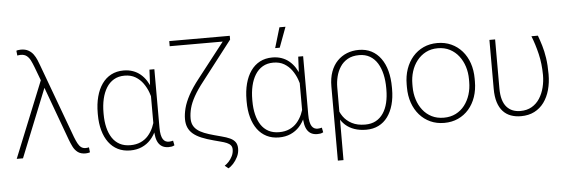

<svg xmlns="http://www.w3.org/2000/svg" viewBox="-56 -925 3876 1312"><g transform="rotate(-5 1882.5 -269.0)"><path d="M260.3 -471.2 70.8 0H27.8L245.6 -538.1L275.4 -524.9ZM121.1 -741.2Q151.4 -741.2 171.9 -729.7Q192.4 -718.3 205.8 -700Q219.2 -681.6 227.8 -661.1Q236.3 -640.6 242.7 -623L430.2 -115.2Q440.4 -88.9 450.2 -70.3Q460 -51.8 472.7 -42.2Q485.4 -32.7 503.9 -32.7Q507.3 -32.7 514.9 -33.4Q522.5 -34.2 526.4 -35.6L530.3 -1Q525.9 1 516.6 2.4Q507.3 3.9 500.5 3.9Q466.8 3.9 446.5 -11.5Q426.3 -26.9 414.3 -51.3Q402.3 -75.7 393.1 -100.6L254.9 -477.5L204.1 -612.8Q193.8 -640.1 183.3 -660.9Q172.9 -681.6 157.2 -693.6Q141.6 -705.6 116.7 -705.6Q113.3 -705.6 105.2 -704.8Q97.2 -704.1 93.3 -703.1L89.8 -736.3Q94.7 -738.8 104.7 -740Q114.7 -741.2 121.1 -741.2Z M606.4 -252.4V-262.7Q606.4 -325.2 619.9 -375.7Q633.3 -426.3 658.9 -462.6Q684.6 -499 721.9 -518.6Q759.3 -538.1 807.1 -538.1Q842.3 -538.1 871.1 -527.8Q899.9 -517.6 922.6 -498.5Q945.3 -479.5 962.2 -453.1Q979 -426.8 990.7 -394.3Q1002.4 -361.8 1008.8 -324.7V-190.4Q1002.4 -149.4 987.1 -112.8Q971.7 -76.2 946.5 -48.6Q921.4 -21 886.2 -5.4Q851.1 10.3 806.2 10.3Q758.8 10.3 721.7 -8.3Q684.6 -26.9 658.9 -61.5Q633.3 -96.2 619.9 -144.5Q606.4 -192.9 606.4 -252.4ZM646 -262.7V-252.4Q646 -202.6 656 -161.1Q666 -119.6 686 -89.1Q706.1 -58.6 737.1 -42Q768.1 -25.4 810.1 -25.4Q850.1 -25.4 880.6 -39.1Q911.1 -52.7 932.6 -77.1Q954.1 -101.6 968 -133.1Q981.9 -164.6 988.8 -200.2V-308.6Q982.9 -338.9 970.7 -372.6Q958.5 -406.2 937.5 -435.8Q916.5 -465.3 885.3 -483.9Q854 -502.4 811 -502.4Q768.6 -502.4 737.5 -484.1Q706.5 -465.8 686.3 -433.1Q666 -400.4 656 -356.9Q646 -313.5 646 -262.7ZM984.4 -528.3H1018.1V-128.4Q1018.1 -98.6 1022.2 -78.9Q1026.4 -59.1 1033.9 -47.6Q1041.5 -36.1 1051.8 -31.2Q1062 -26.4 1074.2 -26.4Q1082.5 -26.4 1089.1 -27.8Q1095.7 -29.3 1103 -30.8L1109.4 1.5Q1099.1 7.3 1089.1 8.8Q1079.1 10.3 1068.8 10.3Q1046.4 10.3 1029.8 2.4Q1013.2 -5.4 1001.7 -21.7Q990.2 -38.1 984.6 -64.5Q979 -90.8 979 -128.4V-416.5Z M1527.3 -710.9H1551.3V-685.1L1344.2 -417Q1302.2 -363.8 1278.3 -320.8Q1254.4 -277.8 1244.9 -241.5Q1235.4 -205.1 1235.4 -170.9Q1235.4 -146 1244.1 -126.7Q1252.9 -107.4 1271.5 -92.3Q1290 -77.1 1318.8 -65.7Q1347.7 -54.2 1386.2 -43.9L1433.6 -31.2Q1469.7 -22 1493.2 -11Q1516.6 0 1528.8 17.1Q1541 34.2 1541 62Q1541 91.8 1527.8 118.2Q1514.6 144.5 1496.8 163.6Q1479 182.6 1463.4 190.4L1439.5 170.4Q1453.1 162.1 1467.8 146.5Q1482.4 130.9 1492.9 109.6Q1503.4 88.4 1503.4 64Q1503.4 46.9 1494.4 35.9Q1485.4 24.9 1467.8 17.3Q1450.2 9.8 1424.3 3.4L1380.4 -8.3Q1332 -21 1297.1 -35.6Q1262.2 -50.3 1240 -69.3Q1217.8 -88.4 1207.3 -113.3Q1196.8 -138.2 1196.8 -170.4Q1196.8 -204.6 1207 -244.6Q1217.3 -284.7 1243.2 -332.8Q1269 -380.9 1315.4 -439.5ZM1136.2 -710.9H1532.7V-675.8H1136.2Z M1627 -252.4V-262.7Q1627 -325.2 1640.4 -375.7Q1653.8 -426.3 1679.4 -462.6Q1705.1 -499 1742.4 -518.6Q1779.8 -538.1 1827.6 -538.1Q1862.8 -538.1 1891.6 -527.8Q1920.4 -517.6 1943.1 -498.5Q1965.8 -479.5 1982.7 -453.1Q1999.5 -426.8 2011.2 -394.3Q2022.9 -361.8 2029.3 -324.7V-190.4Q2022.9 -149.4 2007.6 -112.8Q1992.2 -76.2 1967 -48.6Q1941.9 -21 1906.7 -5.4Q1871.6 10.3 1826.7 10.3Q1779.3 10.3 1742.2 -8.3Q1705.1 -26.9 1679.4 -61.5Q1653.8 -96.2 1640.4 -144.5Q1627 -192.9 1627 -252.4ZM1666.5 -262.7V-252.4Q1666.5 -202.6 1676.5 -161.1Q1686.5 -119.6 1706.5 -89.1Q1726.6 -58.6 1757.6 -42Q1788.6 -25.4 1830.6 -25.4Q1870.6 -25.4 1901.1 -39.1Q1931.6 -52.7 1953.1 -77.1Q1974.6 -101.6 1988.5 -133.1Q2002.4 -164.6 2009.3 -200.2V-308.6Q2003.4 -338.9 1991.2 -372.6Q1979 -406.2 1958 -435.8Q1937 -465.3 1905.8 -483.9Q1874.5 -502.4 1831.5 -502.4Q1789.1 -502.4 1758.1 -484.1Q1727.1 -465.8 1706.8 -433.1Q1686.5 -400.4 1676.5 -356.9Q1666.5 -313.5 1666.5 -262.7ZM2004.9 -528.3H2038.6V-128.4Q2038.6 -98.6 2042.7 -78.9Q2046.9 -59.1 2054.4 -47.6Q2062 -36.1 2072.3 -31.2Q2082.5 -26.4 2094.7 -26.4Q2103 -26.4 2109.6 -27.8Q2116.2 -29.3 2123.5 -30.8L2129.9 1.5Q2119.6 7.3 2109.6 8.8Q2099.6 10.3 2089.4 10.3Q2066.9 10.3 2050.3 2.4Q2033.7 -5.4 2022.2 -21.7Q2010.7 -38.1 2005.1 -64.5Q1999.5 -90.8 1999.5 -128.4V-416.5ZM1853 -600.1 1894.5 -739.3H1936L1884.3 -600.1Z M2212.9 203.1V-305.2Q2212.9 -362.8 2228.8 -406.2Q2244.6 -449.7 2273.2 -479Q2301.8 -508.3 2339.4 -523.2Q2377 -538.1 2420.4 -538.1Q2469.2 -538.1 2507.1 -518.6Q2544.9 -499 2571.3 -462.6Q2597.7 -426.3 2611.1 -375.7Q2624.5 -325.2 2624.5 -262.7V-252.4Q2624.5 -192.9 2611.1 -144.8Q2597.7 -96.7 2572.3 -62Q2546.9 -27.3 2509.8 -8.8Q2472.7 9.8 2425.3 9.8Q2379.9 9.8 2344 -2.7Q2308.1 -15.1 2282.5 -38.3Q2256.8 -61.5 2241 -93.8Q2225.1 -126 2219.2 -165Q2219.7 -165 2224.6 -165.8Q2229.5 -166.5 2234.4 -167.2Q2239.3 -168 2239.3 -168Q2248 -128.9 2270.5 -96.7Q2293 -64.5 2330.3 -45.2Q2367.7 -25.9 2420.4 -25.9Q2462.9 -25.9 2493.7 -42.5Q2524.4 -59.1 2544.9 -89.4Q2565.4 -119.6 2575.4 -161.1Q2585.4 -202.6 2585.4 -252.4V-262.7Q2585.4 -313.5 2575.4 -356.9Q2565.4 -400.4 2545.2 -433.1Q2524.9 -465.8 2493.7 -484.1Q2462.4 -502.4 2420.4 -502.4Q2373.5 -502.4 2341.3 -484.1Q2309.1 -465.8 2289.6 -435.5Q2270 -405.3 2261.2 -368.9Q2252.4 -332.5 2252.4 -296.4L2251.5 203.1Z M2726.6 -254.9V-273.4Q2726.6 -331.5 2743.4 -379.9Q2760.3 -428.2 2791 -463.6Q2821.8 -499 2864.5 -518.6Q2907.2 -538.1 2959.5 -538.1Q3011.7 -538.1 3054.7 -518.6Q3097.7 -499 3128.7 -463.6Q3159.7 -428.2 3176.3 -379.9Q3192.9 -331.5 3192.9 -273.4V-254.9Q3192.9 -196.8 3176.3 -148.4Q3159.7 -100.1 3128.9 -64.7Q3098.1 -29.3 3055.4 -9.8Q3012.7 9.8 2960.4 9.8Q2907.7 9.8 2865 -9.8Q2822.3 -29.3 2791.3 -64.7Q2760.3 -100.1 2743.4 -148.4Q2726.6 -196.8 2726.6 -254.9ZM2765.6 -273.4V-254.9Q2765.6 -209 2778.6 -167.7Q2791.5 -126.5 2816.4 -94.5Q2841.3 -62.5 2877.4 -44.2Q2913.6 -25.9 2960.4 -25.9Q3006.3 -25.9 3042.5 -44.2Q3078.6 -62.5 3103.3 -94.5Q3127.9 -126.5 3140.9 -167.7Q3153.8 -209 3153.8 -254.9V-273.4Q3153.8 -318.4 3140.9 -359.4Q3127.9 -400.4 3103 -432.6Q3078.1 -464.8 3042 -483.6Q3005.9 -502.4 2959.5 -502.4Q2913.1 -502.4 2877.2 -483.6Q2841.3 -464.8 2816.2 -432.6Q2791 -400.4 2778.3 -359.4Q2765.6 -318.4 2765.6 -273.4Z M3316.4 -528.3H3355.5V-191.9Q3355.5 -147 3365 -115.2Q3374.5 -83.5 3392.1 -64Q3409.7 -44.4 3433.1 -35.2Q3456.5 -25.9 3484.9 -25.9Q3530.8 -25.9 3564 -45.4Q3597.2 -64.9 3618.4 -98.1Q3639.6 -131.3 3649.9 -172.6Q3660.2 -213.9 3660.2 -257.8Q3659.7 -335.4 3643.6 -403.1Q3627.4 -470.7 3604.5 -528.3H3648.9Q3661.1 -495.1 3672.6 -457.3Q3684.1 -419.4 3691.4 -371.3Q3698.7 -323.2 3698.7 -259.3Q3698.7 -201.7 3685.1 -152.6Q3671.4 -103.5 3644.8 -67.1Q3618.2 -30.8 3578.6 -10.5Q3539.1 9.8 3486.3 9.8Q3448.2 9.8 3417 -1.7Q3385.7 -13.2 3363.3 -37.6Q3340.8 -62 3328.6 -100.6Q3316.4 -139.2 3316.4 -192.9Z"/></g></svg>

Font: Roboto ExtraLight
Style: Regular
Weight: 250
Designer: Christian Robertson
Foundry: Google
Version: Version 3.009; 2024